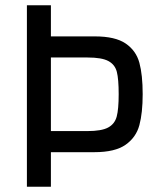

<svg xmlns="http://www.w3.org/2000/svg" viewBox="-20 -708 602 728"><path d="M82 -688H173V-570H340Q417 -570 456.5 -543Q496 -516 508.5 -470Q521 -424 521 -351Q521 -280 508.5 -233.5Q496 -187 456 -159Q416 -131 338 -131H173V0H82ZM430 -351Q430 -408 423 -435.5Q416 -463 391 -476.5Q366 -490 312 -490H173V-211H311Q365 -211 390 -224.5Q415 -238 422.5 -266Q430 -294 430 -351Z"/></svg>

Font: Saira Semi Condensed
Style: Regular
Weight: 400
Width: 4
Designer: Hector Gatti with collaboration of the Omnibus-Type team
Foundry: Omnibus-Type
Version: Version 1.001; ttfautohint (v1.8)